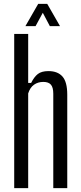

<svg xmlns="http://www.w3.org/2000/svg" viewBox="-20 -976 420 996"><path d="M53.7 0V-800H126.2V-545.7H141.5Q156.9 -577 176.3 -592.1Q195.8 -607.2 231.2 -607.2Q279.4 -607.2 304.2 -578.9Q328.9 -550.7 328.9 -484.7V0H256.4V-489.8Q256.4 -522.7 244 -536.9Q231.6 -551.1 204.8 -551.1Q177.2 -551.1 156.6 -536.7Q136 -522.4 126.2 -491.4V0ZM111.9 -840.6 178.1 -955.8H225.1L291.2 -840.6H238.5L202 -909.7L164.6 -840.6Z"/></svg>

Font: Big Shoulders Display SC Thin
Style: Regular
Weight: 100
Designer: Patric King
Foundry: XO Type Co
Version: Version 2.002